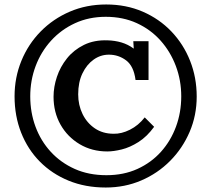

<svg xmlns="http://www.w3.org/2000/svg" viewBox="-20 -773 942 857"><path d="M452 64Q361 64 286.5 33.5Q212 3 158 -51.5Q104 -106 74.5 -180.5Q45 -255 45 -343Q45 -427 75.5 -501.5Q106 -576 161.5 -632.5Q217 -689 291.5 -721Q366 -753 454 -753Q543 -753 617 -721Q691 -689 745 -632.5Q799 -576 828.5 -501.5Q858 -427 858 -342Q858 -258 826.5 -184.5Q795 -111 739.5 -55Q684 1 610.5 32.5Q537 64 452 64ZM455 9Q532 9 593.5 -19Q655 -47 698.5 -95.5Q742 -144 765.5 -207.5Q789 -271 789 -343Q789 -414 765 -478Q741 -542 697 -591.5Q653 -641 591 -669.5Q529 -698 452 -698Q377 -698 315 -669.5Q253 -641 208 -591.5Q163 -542 139 -478Q115 -414 115 -343Q115 -271 138.5 -207.5Q162 -144 206.5 -95.5Q251 -47 313.5 -19Q376 9 455 9ZM459 -97Q390 -97 335.5 -129.5Q281 -162 250 -217Q219 -272 219 -341Q219 -385 234 -430Q249 -475 279 -512.5Q309 -550 354.5 -572.5Q400 -595 460 -593Q493 -592 522 -583.5Q551 -575 577 -556L575 -589H643V-416H585Q577 -478 543 -503.5Q509 -529 466 -529Q429 -529 398 -507Q367 -485 348 -445.5Q329 -406 329 -352Q329 -304 348.5 -264Q368 -224 403.5 -200Q439 -176 487 -176Q522 -175 560 -194Q598 -213 626 -249L668 -207Q636 -163 598 -139Q560 -115 523.5 -106Q487 -97 459 -97Z"/></svg>

Font: Lora SemiBold
Style: Regular
Weight: 600
Designer: Olga Karpushina, Alexei Vanyashin (Cyrillic)
Foundry: Cyreal
Version: Version 3.011; ttfautohint (v1.8.4.7-5d5b)